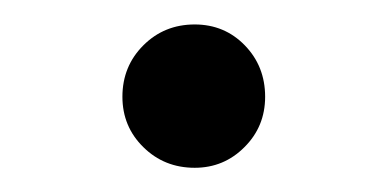

<svg xmlns="http://www.w3.org/2000/svg" viewBox="-20 -124 317 157"><path d="M139.2 13.2Q114.3 13.2 97.2 -3.7Q80.1 -20.5 80.1 -44.9Q80.1 -69.8 97.2 -86.9Q114.3 -104 139.2 -104Q163.6 -104 180.2 -86.9Q196.8 -69.8 196.8 -44.9Q196.8 -20.5 179.9 -3.7Q163.1 13.2 139.2 13.2Z"/></svg>

Font: Arima Madurai Medium
Style: Regular
Weight: 500
Designer: Joana Correia and Natanael Gama
Foundry: NDISCOVER
Version: Version 1.019;PS 001.019;hotconv 1.0.88;makeotf.lib2.5.64775